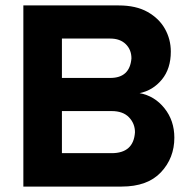

<svg xmlns="http://www.w3.org/2000/svg" viewBox="-20 -687 703 707"><path d="M428 0H66V-667H417Q481 -667 523.5 -643Q566 -619 587.5 -580.5Q609 -542 609 -497Q609 -434 576 -394Q543 -354 494 -344Q549 -334 585.5 -288.5Q622 -243 622 -180Q622 -105 572.5 -52.5Q523 0 428 0ZM386 -400Q458 -400 464 -472Q464 -504 443 -524.5Q422 -545 386 -545H208V-400ZM391 -123Q472 -123 477 -200Q477 -232 455 -255Q433 -278 391 -278H208V-123Z"/></svg>

Font: UN Bangla
Style: Bold
Weight: 700
Designer: Desinged by Rajon, Unicode developed by Rashed (IMGN)
Version: Version 2.001;March 19, 2023;FontCreator 14.0.0.2901 64-bit